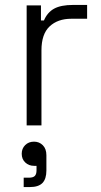

<svg xmlns="http://www.w3.org/2000/svg" viewBox="-20 -508 409 778"><path d="M148 0H88V-486H146V-425H158Q172 -458 199.5 -473Q227 -488 276 -488H333V-432H269Q214 -432 181 -401Q148 -370 148 -304ZM101 250H76V212H97Q114 212 121 205Q128 198 128 182V164H118Q97 164 82.5 150.5Q68 137 68 115Q68 94 82 80Q96 66 118 66Q139 66 153.5 80.5Q168 95 168 121V183Q168 217 152 233.5Q136 250 101 250Z"/></svg>

Font: Space Grotesk Variable Light
Style: Regular
Weight: 300
Designer: Florian Karsten
Foundry: Florian Karsten
Version: Version 2.000